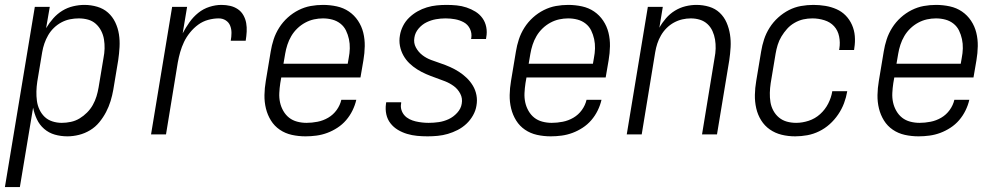

<svg xmlns="http://www.w3.org/2000/svg" viewBox="-46 -548 4066 783"><path d="M-26 215 96 -520H157L142 -433Q155 -455 171.5 -473.5Q188 -492 208.5 -504.5Q229 -517 252.5 -522.5Q276 -528 298 -528Q325 -528 350.5 -520.5Q376 -513 394.5 -496.5Q413 -480 424 -457Q435 -434 439 -408.5Q443 -383 441.5 -356Q440 -329 436 -302L416 -182Q412 -159 405 -136Q398 -113 386.5 -91Q375 -69 359 -49.5Q343 -30 321.5 -17Q300 -4 276 2Q252 8 229 8Q202 8 177.5 1Q153 -6 134 -22.5Q115 -39 104.5 -61.5Q94 -84 89 -109L35 215ZM206 -47Q224 -47 243 -51Q262 -55 278.5 -65Q295 -75 309 -89Q323 -103 332.5 -120Q342 -137 347.5 -155Q353 -173 356 -191L376 -311Q380 -331 380.5 -350Q381 -369 378 -387.5Q375 -406 366.5 -422.5Q358 -439 344.5 -451Q331 -463 313 -468Q295 -473 275 -473Q258 -473 240 -469.5Q222 -466 205 -457Q188 -448 174 -434.5Q160 -421 150.5 -404.5Q141 -388 135 -370.5Q129 -353 126 -335L106 -215Q103 -195 102.5 -175.5Q102 -156 104.5 -137Q107 -118 115 -101Q123 -84 136 -71.5Q149 -59 167.5 -53Q186 -47 206 -47Z M570 0 656 -520H717L699 -412Q711 -435 726.5 -457Q742 -479 762.5 -495.5Q783 -512 808 -520Q833 -528 857 -528Q876 -528 893 -524Q910 -520 924 -510.5Q938 -501 946.5 -486Q955 -471 958 -454Q961 -437 960 -419Q959 -401 956 -382H895Q898 -398 898 -414Q898 -430 892.5 -443.5Q887 -457 874.5 -465Q862 -473 846 -473Q825 -473 803 -467Q781 -461 762.5 -447.5Q744 -434 729 -415.5Q714 -397 704.5 -377Q695 -357 689 -336Q683 -315 679 -293L631 0Z M1200 8Q1171 8 1144 2Q1117 -4 1095 -19Q1073 -34 1059 -56.5Q1045 -79 1038.5 -105.5Q1032 -132 1032.5 -160.5Q1033 -189 1038 -218L1058 -338Q1062 -363 1070 -387.5Q1078 -412 1092.5 -435Q1107 -458 1127.5 -476.5Q1148 -495 1172 -507Q1196 -519 1221 -523.5Q1246 -528 1271 -528Q1300 -528 1327.5 -522Q1355 -516 1377 -501Q1399 -486 1414 -463.5Q1429 -441 1435.5 -414.5Q1442 -388 1441.5 -359.5Q1441 -331 1436 -302L1424 -232H1101L1097 -209Q1094 -189 1093 -169Q1092 -149 1096 -130.5Q1100 -112 1109.5 -95.5Q1119 -79 1133 -68Q1147 -57 1165.5 -52Q1184 -47 1204 -47Q1226 -47 1249 -51.5Q1272 -56 1292.5 -68Q1313 -80 1327 -99.5Q1341 -119 1346 -141H1407Q1402 -119 1391.5 -97.5Q1381 -76 1365.5 -58Q1350 -40 1330 -27Q1310 -14 1288.5 -6Q1267 2 1244.5 5Q1222 8 1200 8ZM1372 -288 1376 -311Q1380 -331 1380.5 -350.5Q1381 -370 1377 -388.5Q1373 -407 1365 -423.5Q1357 -440 1342.5 -451.5Q1328 -463 1309.5 -468Q1291 -473 1271 -473Q1253 -473 1234.5 -469Q1216 -465 1198.5 -455.5Q1181 -446 1166.5 -432Q1152 -418 1142 -401Q1132 -384 1126 -365.5Q1120 -347 1117 -329L1110 -288Z M1698 8Q1676 8 1655 6Q1634 4 1614 -2Q1594 -8 1576.5 -18.5Q1559 -29 1546.5 -45Q1534 -61 1529.5 -81.5Q1525 -102 1528 -124L1529 -131H1590V-127Q1587 -113 1591 -100Q1595 -87 1603.5 -77.5Q1612 -68 1624 -62Q1636 -56 1649 -53Q1662 -50 1675.5 -48.5Q1689 -47 1702 -47Q1723 -47 1743.5 -50Q1764 -53 1783.5 -62Q1803 -71 1818.5 -88Q1834 -105 1837 -125Q1841 -147 1831 -166Q1821 -185 1804.5 -197Q1788 -209 1769 -216.5Q1750 -224 1730 -231Q1710 -238 1691.5 -246Q1673 -254 1655.5 -265Q1638 -276 1623.5 -290Q1609 -304 1599 -322Q1589 -340 1585 -361Q1581 -382 1585 -404Q1588 -423 1597.5 -442Q1607 -461 1622.5 -476Q1638 -491 1656.5 -501.5Q1675 -512 1695 -518Q1715 -524 1735 -526Q1755 -528 1775 -528Q1796 -528 1816.5 -526Q1837 -524 1856.5 -517.5Q1876 -511 1893 -500.5Q1910 -490 1921.5 -474Q1933 -458 1937 -437.5Q1941 -417 1937 -396L1936 -389H1875L1876 -393Q1879 -413 1870.5 -430.5Q1862 -448 1845.5 -457Q1829 -466 1810 -469.5Q1791 -473 1771 -473Q1751 -473 1731.5 -469.5Q1712 -466 1693.5 -457Q1675 -448 1661 -431.5Q1647 -415 1644 -395Q1640 -373 1650 -354.5Q1660 -336 1676 -323.5Q1692 -311 1712 -303.5Q1732 -296 1751.5 -289.5Q1771 -283 1790 -274.5Q1809 -266 1826 -255Q1843 -244 1857.5 -230Q1872 -216 1882.5 -198.5Q1893 -181 1897 -160Q1901 -139 1897 -117Q1894 -97 1883 -77.5Q1872 -58 1856 -43Q1840 -28 1820.5 -18Q1801 -8 1780.5 -2Q1760 4 1739 6Q1718 8 1698 8Z M2200 8Q2171 8 2144 2Q2117 -4 2095 -19Q2073 -34 2059 -56.5Q2045 -79 2038.5 -105.5Q2032 -132 2032.5 -160.5Q2033 -189 2038 -218L2058 -338Q2062 -363 2070 -387.5Q2078 -412 2092.5 -435Q2107 -458 2127.5 -476.5Q2148 -495 2172 -507Q2196 -519 2221 -523.5Q2246 -528 2271 -528Q2300 -528 2327.5 -522Q2355 -516 2377 -501Q2399 -486 2414 -463.5Q2429 -441 2435.5 -414.5Q2442 -388 2441.5 -359.5Q2441 -331 2436 -302L2424 -232H2101L2097 -209Q2094 -189 2093 -169Q2092 -149 2096 -130.5Q2100 -112 2109.5 -95.5Q2119 -79 2133 -68Q2147 -57 2165.5 -52Q2184 -47 2204 -47Q2226 -47 2249 -51.5Q2272 -56 2292.5 -68Q2313 -80 2327 -99.5Q2341 -119 2346 -141H2407Q2402 -119 2391.5 -97.5Q2381 -76 2365.5 -58Q2350 -40 2330 -27Q2310 -14 2288.5 -6Q2267 2 2244.5 5Q2222 8 2200 8ZM2372 -288 2376 -311Q2380 -331 2380.5 -350.5Q2381 -370 2377 -388.5Q2373 -407 2365 -423.5Q2357 -440 2342.5 -451.5Q2328 -463 2309.5 -468Q2291 -473 2271 -473Q2253 -473 2234.5 -469Q2216 -465 2198.5 -455.5Q2181 -446 2166.5 -432Q2152 -418 2142 -401Q2132 -384 2126 -365.5Q2120 -347 2117 -329L2110 -288Z M2510 0 2596 -520H2657L2643 -435Q2654 -455 2670 -473.5Q2686 -492 2706.5 -504.5Q2727 -517 2749.5 -522.5Q2772 -528 2794 -528Q2821 -528 2846 -520.5Q2871 -513 2889 -496Q2907 -479 2917 -456Q2927 -433 2931 -407.5Q2935 -382 2933.5 -355.5Q2932 -329 2928 -302L2878 0H2817L2868 -311Q2872 -331 2872.5 -350Q2873 -369 2870 -387Q2867 -405 2859.5 -421.5Q2852 -438 2839 -450Q2826 -462 2808.5 -467.5Q2791 -473 2771 -473Q2754 -473 2736.5 -469Q2719 -465 2702.5 -456Q2686 -447 2672.5 -433.5Q2659 -420 2649.5 -403.5Q2640 -387 2634.5 -370Q2629 -353 2626 -335L2571 0Z M3197 8Q3168 8 3141.5 1.5Q3115 -5 3093.5 -20Q3072 -35 3058 -57.5Q3044 -80 3038 -106.5Q3032 -133 3032.5 -161Q3033 -189 3038 -218L3058 -338Q3062 -363 3070 -387.5Q3078 -412 3092.5 -435Q3107 -458 3127.5 -476.5Q3148 -495 3171.5 -507Q3195 -519 3220.5 -523.5Q3246 -528 3271 -528Q3296 -528 3320 -524Q3344 -520 3365.5 -510.5Q3387 -501 3403 -484.5Q3419 -468 3428.5 -446.5Q3438 -425 3440 -401Q3442 -377 3438 -352L3437 -344H3376L3377 -350Q3381 -375 3376 -399.5Q3371 -424 3355.5 -441Q3340 -458 3316 -465.5Q3292 -473 3267 -473Q3248 -473 3230 -469Q3212 -465 3194.5 -455Q3177 -445 3164 -430.5Q3151 -416 3141 -399.5Q3131 -383 3125.5 -365Q3120 -347 3117 -329L3097 -209Q3094 -189 3093.5 -169.5Q3093 -150 3096 -131.5Q3099 -113 3108 -96.5Q3117 -80 3131 -68.5Q3145 -57 3163 -52Q3181 -47 3201 -47Q3226 -47 3252 -55.5Q3278 -64 3298.5 -82.5Q3319 -101 3331.5 -125.5Q3344 -150 3348 -175V-176H3409V-175Q3405 -151 3396 -127Q3387 -103 3372 -81Q3357 -59 3337.5 -41.5Q3318 -24 3294.5 -12.5Q3271 -1 3246 3.5Q3221 8 3197 8Z M3700 8Q3671 8 3644 2Q3617 -4 3595 -19Q3573 -34 3559 -56.5Q3545 -79 3538.5 -105.5Q3532 -132 3532.5 -160.5Q3533 -189 3538 -218L3558 -338Q3562 -363 3570 -387.5Q3578 -412 3592.5 -435Q3607 -458 3627.5 -476.5Q3648 -495 3672 -507Q3696 -519 3721 -523.5Q3746 -528 3771 -528Q3800 -528 3827.5 -522Q3855 -516 3877 -501Q3899 -486 3914 -463.5Q3929 -441 3935.5 -414.5Q3942 -388 3941.5 -359.5Q3941 -331 3936 -302L3924 -232H3601L3597 -209Q3594 -189 3593 -169Q3592 -149 3596 -130.5Q3600 -112 3609.5 -95.5Q3619 -79 3633 -68Q3647 -57 3665.5 -52Q3684 -47 3704 -47Q3726 -47 3749 -51.5Q3772 -56 3792.5 -68Q3813 -80 3827 -99.5Q3841 -119 3846 -141H3907Q3902 -119 3891.5 -97.5Q3881 -76 3865.5 -58Q3850 -40 3830 -27Q3810 -14 3788.5 -6Q3767 2 3744.5 5Q3722 8 3700 8ZM3872 -288 3876 -311Q3880 -331 3880.5 -350.5Q3881 -370 3877 -388.5Q3873 -407 3865 -423.5Q3857 -440 3842.5 -451.5Q3828 -463 3809.5 -468Q3791 -473 3771 -473Q3753 -473 3734.5 -469Q3716 -465 3698.5 -455.5Q3681 -446 3666.5 -432Q3652 -418 3642 -401Q3632 -384 3626 -365.5Q3620 -347 3617 -329L3610 -288Z"/></svg>

Font: Iosevka Light Oblique
Style: Regular
Weight: 300
Italic angle: -9°
Monospace: yes
Designer: Belleve Invis
Foundry: Belleve Invis
Version: Version 32.5.0; ttfautohint (v1.8.4)